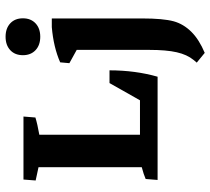

<svg xmlns="http://www.w3.org/2000/svg" viewBox="-53 -535 758 692"><g transform="rotate(-90 326.0 -189.0)"><path d="M23.4 0 26.9 -43Q43.5 -50.3 69.3 -57.1V-429.2L21.5 -439.5L24.9 -483.4H252L248.5 -440.4Q225.1 -433.1 186.5 -426.3V-63.5H310.5L372.6 -173.3H418.5Q418.5 -80.6 395.5 0ZM481.4 169.9 446.3 141.1 456.1 129.4Q475.1 106.4 483.6 69.1Q492.2 31.7 492.2 -30.3V-291.5L444.3 -317.9L447.3 -351.1Q501.5 -375 574.2 -381.3H605.5V-55.2Q605.5 20 595.2 58.1Q585.4 93.3 557.4 121.6Q529.3 149.9 481.4 169.9ZM539.6 -422.9Q509.3 -422.9 491.2 -439.9Q473.1 -457 473.1 -485.4Q473.1 -514.2 491.2 -531Q509.3 -547.9 539.6 -547.9Q569.8 -547.9 587.9 -531Q606 -514.2 606 -485.4Q606 -457 587.9 -439.9Q569.8 -422.9 539.6 -422.9Z"/></g></svg>

Font: Markazi Text
Style: Bold
Weight: 700
Designer: Borna Izadpanah (Arabic designer), Fiona Ross (Arabic design director) and Florian Runge (Latin designer)
Foundry: Borna Izadpanah and Florian Runge
Version: Version 1.001; ttfautohint (v1.8.3)